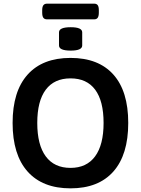

<svg xmlns="http://www.w3.org/2000/svg" viewBox="-20 -1024 771 1051"><path d="M49 -351Q49 -524 131 -615.5Q213 -707 366 -707Q519 -707 600.5 -616Q682 -525 682 -351Q682 -177 600.5 -85Q519 7 366 7Q213 7 131 -85Q49 -177 49 -351ZM547 -351Q547 -471 501 -533Q455 -595 366 -595Q277 -595 230.5 -533Q184 -471 184 -351Q184 -231 230.5 -168Q277 -105 366 -105Q454 -105 500.5 -168Q547 -231 547 -351ZM303 -775V-847Q303 -875 367 -875Q430 -875 430 -847V-775Q430 -747 367 -747Q303 -747 303 -775ZM211 -955V-968Q211 -987 217.5 -995.5Q224 -1004 238 -1004H495Q509 -1004 515 -995.5Q521 -987 521 -968V-955Q521 -936 515 -927Q509 -918 495 -918H238Q224 -918 217.5 -926.5Q211 -935 211 -955Z"/></svg>

Font: Asap-SemiBold
Style: Regular
Weight: 600
Designer: Pablo Cosgaya
Foundry: Omnibus-Type
Version: Version 2.000; ttfautohint (v1.8)